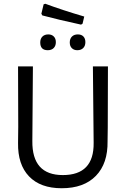

<svg xmlns="http://www.w3.org/2000/svg" viewBox="-20 -994 666 1021"><path d="M552 -243 553 -315 554 -641H474L478 -234C479.3 -120 424.7 -63 314 -63C204.7 -63 150.7 -123.3 152 -244L155 -641H76L77 -321L76 -234C74.7 -157.3 94.2 -98 134.5 -56C174.8 -14 232.7 7 308 7C386.7 7 447.3 -15 490 -59C532.7 -103 553.3 -164.3 552 -243ZM428 -906C348.7 -929.3 279.7 -952 221 -974L212 -971L200 -921L205 -912C259.7 -897.3 328.3 -881 411 -863L419 -868ZM266 -800C258.7 -807.3 249 -811 237 -811C223.7 -811 213.2 -807.2 205.5 -799.5C197.8 -791.8 194 -781.3 194 -768C194 -740.7 207.3 -727 234 -727C247.3 -727 257.8 -730.8 265.5 -738.5C273.2 -746.2 277 -756.7 277 -770C277 -782.7 273.3 -792.7 266 -800ZM423.5 -800C416.5 -807.3 406.7 -811 394 -811C380.7 -811 370.2 -807.2 362.5 -799.5C354.8 -791.8 351 -781.3 351 -768C351 -755.3 354.7 -745.3 362 -738C369.3 -730.7 379 -727 391 -727C404.3 -727 414.8 -730.8 422.5 -738.5C430.2 -746.2 434 -756.7 434 -770C434 -782.7 430.5 -792.7 423.5 -800Z"/></svg>

Font: Alegreya Sans
Style: Regular
Weight: 400
Designer: Juan Pablo del Peral
Foundry: Huerta Tipografica
Version: Version 1.000;PS 001.000;hotconv 1.0.70;makeotf.lib2.5.58329